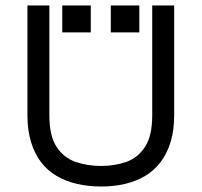

<svg xmlns="http://www.w3.org/2000/svg" viewBox="-20 -670 735 700"><path d="M535 -250V-650H615V-250Q615 -195 602 -152.5Q589 -110 565.5 -79Q542 -48 509 -28.5Q476 -9 435.5 0.5Q395 10 349 10Q302 10 261 0.5Q220 -9 186.5 -28.5Q153 -48 129.5 -79Q106 -110 93 -152.5Q80 -195 80 -250V-650H160V-250Q160 -175 186 -135Q212 -95 255 -80Q298 -65 349 -65Q399 -65 441 -80Q483 -95 509 -135Q535 -175 535 -250ZM311 -650V-552H207V-650ZM488 -650V-552H384V-650Z"/></svg>

Font: Syne
Style: Regular
Weight: 400
Designer: Lucas Descroix
Foundry: Bonjour Monde
Version: Version 2.200